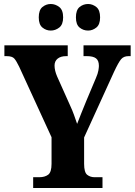

<svg xmlns="http://www.w3.org/2000/svg" viewBox="-20 -941 675 961"><path d="M146 0V-54H177Q204 -54 221 -66.5Q238 -79 238 -121V-254L76 -607Q62 -636 51.5 -648Q41 -660 13 -660H2V-714H319V-660H311Q284 -660 268.5 -647.5Q253 -635 253 -613Q253 -588 266 -558L330 -415Q343 -387 350.5 -365.5Q358 -344 366 -321Q375 -345 387 -374.5Q399 -404 412 -436L460 -550Q470 -573 472.5 -588.5Q475 -604 475 -611Q475 -638 460.5 -649Q446 -660 415 -660H398V-714H634V-660H623Q599 -660 586 -644.5Q573 -629 551 -582L401 -253V-121Q401 -78 416.5 -66Q432 -54 453 -54H493V0ZM421 -788Q397 -788 378.5 -803Q360 -818 360 -854Q360 -891 378.5 -906Q397 -921 421 -921Q443 -921 462 -906Q481 -891 481 -854Q481 -818 462 -803Q443 -788 421 -788ZM234 -788Q211 -788 192.5 -803Q174 -818 174 -854Q174 -891 192.5 -906Q211 -921 234 -921Q257 -921 276.5 -906Q296 -891 296 -854Q296 -818 276.5 -803Q257 -788 234 -788Z"/></svg>

Font: Noto Serif Tamil Condensed ExtraBold
Style: Italic
Weight: 800
Width: 3
Italic angle: -12°
Designer: Indian Type Foundry, Tom Grace, and the Monotype Design Team
Foundry: Monotype Imaging Inc.
Version: Version 2.003; ttfautohint (v1.8.4.7-5d5b)